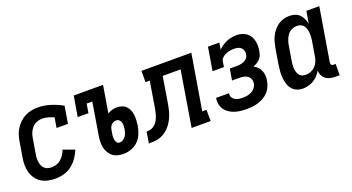

<svg xmlns="http://www.w3.org/2000/svg" viewBox="-42 -965 2584 1410"><g transform="rotate(-20 1250.0 -260.0)"><path d="M214 8Q184 8 155.5 2Q127 -4 103.5 -18.5Q80 -33 64 -55.5Q48 -78 40 -105Q32 -132 32 -162Q32 -192 37 -221L57 -341Q61 -366 69 -390Q77 -414 91 -436Q105 -458 125 -476.5Q145 -495 167.5 -506.5Q190 -518 215.5 -523Q241 -528 265 -528Q317 -528 365.5 -512.5Q414 -497 457 -473L435 -339H346L359 -418Q337 -427 314.5 -433.5Q292 -440 268 -440Q247 -440 226 -431.5Q205 -423 190 -406Q175 -389 167 -368.5Q159 -348 156 -327L136 -207Q133 -192 133 -177Q133 -162 135.5 -147.5Q138 -133 143.5 -120Q149 -107 160 -97.5Q171 -88 185 -84Q199 -80 215 -80Q234 -80 253.5 -86.5Q273 -93 288.5 -107Q304 -121 315 -138.5Q326 -156 333 -175L421 -143Q409 -112 389 -83Q369 -54 341.5 -32.5Q314 -11 280 -1.5Q246 8 214 8Z M744 8Q721 8 699 2.5Q677 -3 660 -16.5Q643 -30 632 -49.5Q621 -69 616.5 -91Q612 -113 613 -136.5Q614 -160 618 -183L659 -432H615L603 -361H519L546 -520H775L740 -309Q757 -320 775.5 -325Q794 -330 813 -330Q833 -330 852.5 -323.5Q872 -317 885 -303Q898 -289 905.5 -271Q913 -253 915 -233Q917 -213 916 -192.5Q915 -172 912 -151Q907 -121 895 -91Q883 -61 860 -37.5Q837 -14 806 -3Q775 8 745 8ZM747 -80Q760 -80 773 -88.5Q786 -97 794 -109Q802 -121 806 -134.5Q810 -148 813 -162Q815 -175 815 -188.5Q815 -202 811 -214Q807 -226 797.5 -234Q788 -242 774 -242Q764 -242 753.5 -237Q743 -232 735.5 -223.5Q728 -215 724.5 -204.5Q721 -194 719 -183L717 -169Q715 -160 714 -150.5Q713 -141 713 -132Q713 -123 714.5 -114Q716 -105 719.5 -97.5Q723 -90 730 -85Q737 -80 747 -80Z M944 0 958 -88Q972 -88 986 -91Q1000 -94 1012.5 -102Q1025 -110 1034.5 -121.5Q1044 -133 1050.5 -146Q1057 -159 1061.5 -172.5Q1066 -186 1069 -200Q1072 -214 1074.5 -227.5Q1077 -241 1079 -255L1108 -432H1075V-520H1465L1393 -88H1426L1427 0H1278L1349 -432H1209L1179 -247Q1175 -224 1170.5 -201Q1166 -178 1159 -155.5Q1152 -133 1140.5 -111Q1129 -89 1114 -70Q1099 -51 1078.5 -35.5Q1058 -20 1035.5 -12Q1013 -4 990 -2Q967 0 944 0Z M1708 8Q1684 8 1660 5.5Q1636 3 1614.5 -4Q1593 -11 1573.5 -23.5Q1554 -36 1541 -54Q1528 -72 1523 -95Q1518 -118 1522 -142L1523 -146H1623V-145Q1620 -128 1627 -114.5Q1634 -101 1647.5 -93Q1661 -85 1676.5 -82.5Q1692 -80 1708 -80Q1725 -80 1742.5 -83Q1760 -86 1776.5 -94.5Q1793 -103 1804.5 -118Q1816 -133 1819 -150Q1822 -168 1816 -184.5Q1810 -201 1796.5 -210.5Q1783 -220 1766 -223Q1749 -226 1731 -226H1676L1691 -314H1746Q1756 -314 1765.5 -315Q1775 -316 1784.5 -318.5Q1794 -321 1803.5 -325.5Q1813 -330 1821 -337Q1829 -344 1833.5 -353Q1838 -362 1839 -372Q1842 -387 1837.5 -401Q1833 -415 1822.5 -424Q1812 -433 1798 -436.5Q1784 -440 1769 -440Q1759 -440 1748 -439Q1737 -438 1726.5 -435.5Q1716 -433 1706 -428.5Q1696 -424 1687 -418Q1678 -412 1670.5 -403Q1663 -394 1661 -384L1654 -339H1565L1595 -520H1684L1675 -467Q1690 -482 1707 -493.5Q1724 -505 1743 -513Q1762 -521 1781.5 -524.5Q1801 -528 1820 -528Q1851 -528 1878.5 -515.5Q1906 -503 1921.5 -478.5Q1937 -454 1940.5 -423.5Q1944 -393 1938 -361Q1936 -346 1930.5 -331Q1925 -316 1914 -303.5Q1903 -291 1888.5 -282.5Q1874 -274 1859 -268Q1877 -259 1890 -245.5Q1903 -232 1910.5 -214.5Q1918 -197 1919.5 -176.5Q1921 -156 1917 -136Q1913 -113 1903.5 -91.5Q1894 -70 1878 -52.5Q1862 -35 1841 -23Q1820 -11 1797.5 -4Q1775 3 1752.5 5.5Q1730 8 1708 8Z M2146 8Q2121 8 2098.5 -1.5Q2076 -11 2061.5 -29.5Q2047 -48 2040 -71.5Q2033 -95 2031 -120Q2029 -145 2031 -170.5Q2033 -196 2037 -221L2057 -341Q2061 -364 2067 -386Q2073 -408 2083.5 -429Q2094 -450 2109.5 -469Q2125 -488 2144.5 -501.5Q2164 -515 2186.5 -521.5Q2209 -528 2231 -528Q2254 -528 2275 -521.5Q2296 -515 2311 -500Q2326 -485 2335 -465.5Q2344 -446 2348 -425L2364 -520H2465L2396 -105Q2395 -100 2396 -95Q2397 -90 2399.5 -86.5Q2402 -83 2407 -81.5Q2412 -80 2417 -80H2433L2432 8H2402Q2381 8 2361 4Q2341 0 2325.5 -11.5Q2310 -23 2301 -41Q2292 -59 2292 -80Q2281 -60 2265 -43Q2249 -26 2230 -14.5Q2211 -3 2189 2.5Q2167 8 2146 8ZM2202 -80Q2221 -80 2240 -87.5Q2259 -95 2273.5 -109.5Q2288 -124 2296.5 -143Q2305 -162 2308 -181L2328 -301Q2330 -317 2331 -332.5Q2332 -348 2330.5 -363Q2329 -378 2324.5 -392.5Q2320 -407 2311.5 -418Q2303 -429 2289 -434.5Q2275 -440 2259 -440Q2239 -440 2219 -430.5Q2199 -421 2186.5 -404Q2174 -387 2166.5 -367Q2159 -347 2156 -327L2136 -207Q2134 -193 2133 -178.5Q2132 -164 2133.5 -150Q2135 -136 2139.5 -123Q2144 -110 2152 -99.5Q2160 -89 2173.5 -84.5Q2187 -80 2202 -80Z"/></g></svg>

Font: Iosevka Curly Slab Semibold
Style: Italic
Weight: 600
Italic angle: -9°
Monospace: yes
Designer: Belleve Invis
Foundry: Belleve Invis
Version: Version 22.1.2; ttfautohint (v1.8.4)